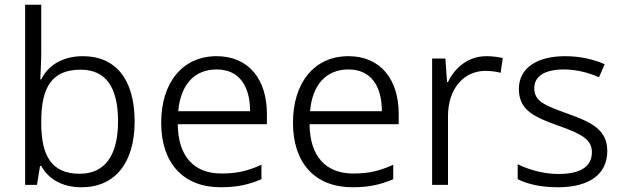

<svg xmlns="http://www.w3.org/2000/svg" viewBox="-20 -780 2628 810"><path d="M154 -558V-760H86V0H136L149 -80H154C182 -29 237 10 324 10C466 10 548 -94 548 -267C548 -449 465 -543 330 -543C240 -543 181 -501 154 -445H150C151 -471 154 -518 154 -558ZM320 -486C426 -486 478 -413 478 -268C478 -126 424 -47 316 -47C197 -47 154 -123 154 -262V-268C154 -412 199 -486 320 -486Z M894 -543C748 -543 660 -429 660 -262C660 -91 754 10 911 10C981 10 1029 -1 1083 -24V-85C1025 -59 981 -48 914 -48C797 -48 731 -122 730 -256H1106V-300C1106 -443 1031 -543 894 -543ZM894 -487C990 -487 1035 -416 1035 -311H732C742 -423 800 -487 894 -487Z M1450 -543C1304 -543 1216 -429 1216 -262C1216 -91 1310 10 1467 10C1537 10 1585 -1 1639 -24V-85C1581 -59 1537 -48 1470 -48C1353 -48 1287 -122 1286 -256H1662V-300C1662 -443 1587 -543 1450 -543ZM1450 -487C1546 -487 1591 -416 1591 -311H1288C1298 -423 1356 -487 1450 -487Z M2032 -543C1954 -543 1899 -494 1870 -434H1866L1859 -533H1803V0H1870V-290C1870 -405 1936 -481 2028 -481C2050 -481 2072 -478 2092 -473L2101 -535C2081 -540 2056 -543 2032 -543Z M2542 -143C2542 -234 2473 -265 2376 -300C2280 -335 2234 -351 2234 -408C2234 -459 2279 -487 2359 -487C2412 -487 2465 -473 2507 -454L2531 -509C2483 -530 2428 -543 2363 -543C2246 -543 2169 -493 2169 -405C2169 -314 2235 -286 2335 -250C2435 -215 2477 -191 2477 -138C2477 -81 2435 -46 2335 -46C2272 -46 2209 -65 2164 -87V-24C2204 -4 2259 10 2334 10C2465 10 2542 -44 2542 -143Z"/></svg>

Font: Noto Sans Thaana Light
Style: Regular
Weight: 300
Designer: David Williams
Foundry: Google Inc.
Version: Version 3.001